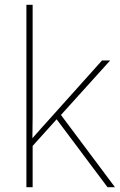

<svg xmlns="http://www.w3.org/2000/svg" viewBox="-20 -780 499 800"><path d="M116 -385Q116 -337 116 -294Q116 -251 115 -203H114Q126 -216 134.5 -226Q143 -236 152 -246Q161 -256 172 -268L405 -528H439L234 -301L459 0H428L216 -283L116 -172V0H90V-760H116Z"/></svg>

Font: Noto Sans Cham Thin
Style: Regular
Weight: 250
Version: Version 2.002